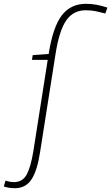

<svg xmlns="http://www.w3.org/2000/svg" viewBox="-125 -770 585 1010"><path d="M-47 220Q-78 220 -105 211L-96 180Q-72 188 -52 188Q-6 188 15.5 148Q37 108 50 28L126 -455H43L47 -480L131 -486Q153 -627 199.5 -688.5Q246 -750 328 -750Q381 -750 440 -730L429 -699Q403 -706 379 -711Q355 -716 326 -716Q260 -716 223 -662Q186 -608 167 -485L86 29Q71 128 40.5 174Q10 220 -47 220Z"/></svg>

Font: Georama ExtraLight
Style: Italic
Weight: 200
Italic angle: -9°
Designer: Jean-Baptiste Levee
Foundry: Production Type
Version: Version 1.000